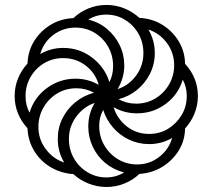

<svg xmlns="http://www.w3.org/2000/svg" viewBox="-20 -744 857 774"><path d="M409.2 9.8Q371.1 9.8 336.4 -4.2Q301.8 -18.1 275.9 -42Q224.1 -45.9 182.6 -71Q141.1 -96.2 116.9 -137.2Q92.8 -178.2 90.8 -227.1Q65.9 -253.9 52.5 -286.9Q39.1 -319.8 39.1 -356.9Q39.1 -395 53 -428.5Q66.9 -461.9 90.8 -487.8Q92.8 -539.1 118.4 -579.6Q144 -620.1 185.1 -644.5Q226.1 -668.9 275.9 -670.9Q301.8 -695.8 336.4 -710Q371.1 -724.1 409.2 -724.1Q446.8 -724.1 481.4 -710Q516.1 -695.8 542 -671.9Q595.2 -668.9 636 -643.1Q676.8 -617.2 700.9 -576.7Q725.1 -536.1 726.1 -486.8Q777.8 -430.2 777.8 -356.9Q777.8 -319.8 763.9 -285.9Q750 -252 726.1 -226.1Q725.1 -175.8 699.5 -135.5Q673.8 -95.2 632.8 -70.6Q591.8 -45.9 542 -43Q516.1 -18.1 481.4 -4.2Q446.8 9.8 409.2 9.8ZM454.1 -384.8Q500 -399.9 529.1 -439.9Q558.1 -480 558.1 -529.8Q558.1 -573.2 538.1 -608.2Q518.1 -643.1 484.1 -664.1Q450.2 -685.1 408.2 -685.1Q368.2 -685.1 335.9 -665Q378.9 -654.8 411.4 -627.4Q443.8 -600.1 462.4 -562Q481 -523.9 481 -480Q481 -430.2 454.1 -384.8ZM420.9 -413.1Q436 -441.9 436 -477.1Q436 -521 415.5 -556.4Q395 -591.8 360.6 -612.3Q326.2 -632.8 284.2 -632.8Q234.9 -632.8 195.3 -603.5Q155.8 -574.2 142.1 -525.9Q184.1 -550.8 234.9 -550.8Q300.8 -550.8 351.8 -511.5Q402.8 -472.2 420.9 -413.1ZM528.8 -326.2Q571.8 -326.2 606.4 -347.2Q641.1 -368.2 661.6 -403.6Q682.1 -439 682.1 -481Q682.1 -530.8 653.1 -570.3Q624 -609.9 578.1 -625Q604 -582 604 -529.8Q604 -485.8 585 -447.5Q565.9 -409.2 533 -382.1Q500 -355 458 -344.2Q490.2 -326.2 528.8 -326.2ZM99.1 -290Q118.2 -352.1 169.7 -389.4Q221.2 -426.8 284.2 -426.8Q335 -426.8 377.9 -401.9Q365.2 -449.2 325.7 -479.5Q286.1 -509.8 234.9 -509.8Q192.9 -509.8 158.4 -489.5Q124 -469.2 103.5 -434.1Q83 -398.9 83 -356.9Q83 -318.8 99.1 -290ZM581.1 -204.1Q624 -204.1 658 -225.1Q691.9 -246.1 712.4 -280.5Q732.9 -314.9 732.9 -356.9Q732.9 -393.1 716.8 -422.9Q698.2 -361.8 647.2 -324.5Q596.2 -287.1 532.2 -287.1Q481 -287.1 438 -312Q452.1 -265.1 491 -234.6Q529.8 -204.1 581.1 -204.1ZM238.8 -88.9Q212.9 -131.8 212.9 -184.1Q212.9 -229 231.9 -267.1Q251 -305.2 283.9 -332Q316.9 -358.9 358.9 -370.1Q326.2 -388.2 288.1 -388.2Q245.1 -388.2 210.4 -367.2Q175.8 -346.2 155.3 -310.5Q134.8 -274.9 134.8 -232.9Q134.8 -182.1 164.8 -142.6Q194.8 -103 238.8 -88.9ZM408.2 -28.8Q448.2 -28.8 480 -48.8Q437 -60.1 404.5 -86.9Q372.1 -113.8 354 -152.3Q335.9 -190.9 335.9 -233.9Q335.9 -286.1 361.8 -329.1Q316.9 -314 287.4 -273.9Q257.8 -233.9 257.8 -184.1Q257.8 -141.1 277.8 -106Q297.9 -70.8 332.5 -49.8Q367.2 -28.8 408.2 -28.8ZM533.2 -81.1Q583 -81.1 622.1 -111.6Q661.1 -142.1 673.8 -188Q631.8 -163.1 581.1 -163.1Q538.1 -163.1 500 -181.2Q461.9 -199.2 435.1 -230.7Q408.2 -262.2 396 -300.8Q388.2 -287.1 384 -270.5Q379.9 -253.9 379.9 -236.8Q379.9 -192.9 400.9 -157.5Q421.9 -122.1 456.5 -101.6Q491.2 -81.1 533.2 -81.1Z"/></svg>

Font: Kurinto Seri
Style: Regular
Weight: 400
Designer: Kurinto was developed by Clint Goss from a range of fonts that are compatible with the SIL Open Font License Version 1.1
Foundry: Clinton F. Goss
Version: Version 2.196; July 25, 2020